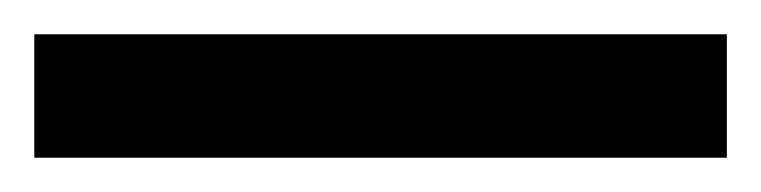

<svg xmlns="http://www.w3.org/2000/svg" viewBox="-22 19 444 112"><path d="M-2 111V39H402V111Z"/></svg>

Font: Noto Sans Tamil UI Condensed Black
Style: Regular
Weight: 900
Width: 3
Designer: Jelle Bosma - Monotype Design Team
Foundry: Monotype Imaging Inc.
Version: Version 2.004; ttfautohint (v1.8.4.7-5d5b)